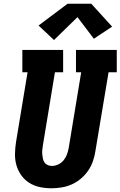

<svg xmlns="http://www.w3.org/2000/svg" viewBox="-20 -1003 647 1031"><path d="M256 8Q224 8 193.5 1.5Q163 -5 137.5 -21Q112 -37 94.5 -61.5Q77 -86 68.5 -115Q60 -144 60.5 -176Q61 -208 66 -240L128 -615H100V-735H319V-615H275L210 -221Q208 -209 207 -197Q206 -185 207 -173.5Q208 -162 210.5 -150.5Q213 -139 219.5 -130Q226 -121 236.5 -116.5Q247 -112 259 -112Q277 -112 294 -120.5Q311 -129 322.5 -143.5Q334 -158 340 -175Q346 -192 349 -209L416 -615H388V-735H607V-615H563L492 -190Q488 -163 478.5 -136Q469 -109 452.5 -85.5Q436 -62 413.5 -43Q391 -24 364.5 -12.5Q338 -1 310.5 3.5Q283 8 256 8ZM270 -788 187 -866 343 -983H470L582 -860L484 -795L396 -911Z"/></svg>

Font: Iosevka Curly Slab HvExObl
Style: Regular
Weight: 900
Width: 7
Italic angle: -9°
Monospace: yes
Designer: Belleve Invis
Foundry: Belleve Invis
Version: Version 11.1.0; ttfautohint (v1.8.3)